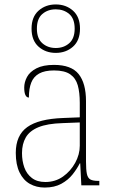

<svg xmlns="http://www.w3.org/2000/svg" viewBox="-20 -834 514 864"><path d="M181 10Q144 10 114.5 -6.5Q85 -23 68 -58Q51 -93 51 -146Q51 -225 102.5 -262Q154 -299 264 -303L339 -306V-371Q339 -418 330 -450Q321 -482 296 -499.5Q271 -517 223 -517Q181 -517 156 -503Q131 -489 120.5 -462Q110 -435 110 -395Q100 -395 94.5 -406Q89 -417 89 -440Q89 -464 101.5 -487.5Q114 -511 144 -526.5Q174 -542 223 -542Q301 -542 334 -500.5Q367 -459 367 -379V-107Q367 -70 371 -51.5Q375 -33 386.5 -26.5Q398 -20 422 -20H427V0H346L341 -99H339Q327 -75 307 -49.5Q287 -24 256 -7Q225 10 181 10ZM184 -15Q229 -15 263.5 -39.5Q298 -64 318.5 -101.5Q339 -139 339 -178V-283L262 -280Q193 -278 153 -261.5Q113 -245 96 -215.5Q79 -186 79 -145Q79 -110 89.5 -80.5Q100 -51 123.5 -33Q147 -15 184 -15ZM231 -596Q185 -596 153.5 -624Q122 -652 122 -705Q122 -758 153.5 -786Q185 -814 231 -814Q277 -814 308.5 -786Q340 -758 340 -705Q340 -652 308.5 -624Q277 -596 231 -596ZM231 -618Q267 -618 291.5 -639.5Q316 -661 316 -705Q316 -750 291.5 -771Q267 -792 231 -792Q195 -792 170.5 -771Q146 -750 146 -705Q146 -661 170.5 -639.5Q195 -618 231 -618Z"/></svg>

Font: Noto Serif Khmer SemiCondensed Thin
Style: Regular
Weight: 250
Width: 4
Designer: Danh Hong and the Monotype Design Team
Foundry: Monotype Imaging Inc.
Version: Version 2.004